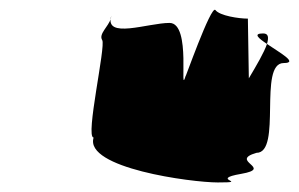

<svg xmlns="http://www.w3.org/2000/svg" viewBox="-20 -564 626 402"><path d="M194 -480C202 -468 158 -276 176 -276C156 -212 381 -182 436 -182C506 -182 415 -188 485 -200C554 -212 458 -227 517 -244C571 -244 520 -432 574 -432C606 -432 565 -454 539 -472C533 -454 517 -427 501 -400L499 -525C480 -525 440 -531 431 -543C422 -555 364 -389 369 -406C354 -356 382 -516 335 -516C290 -516 198 -481 213 -531L212 -525C207 -508 186 -493 194 -480ZM531 -494C542 -494 543 -486 539 -472C521 -484 509 -494 531 -494Z"/></svg>

Font: bitstorm
Style: extobl
Weight: 400
Version: Version 0.2